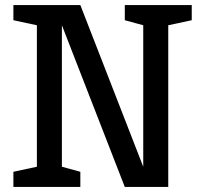

<svg xmlns="http://www.w3.org/2000/svg" viewBox="-20 -740 800 760"><path d="M547 -80V-640L474 -660V-720H739V-660L646 -640V0H474L225 -640V-80L298 -60V0H33V-60L126 -80V-640L33 -660V-720H298Z"/></svg>

Font: HermeneusOne
Style: Regular
Weight: 400
Designer: Rodrigo Fuenzalida, Pablo Impallari
Foundry: Pablo Impallari, Rodrigo Fuenzalida
Version: Version 1.000; ttfautohint (v0.8) -G 200 -r 50